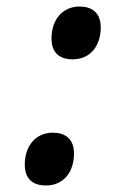

<svg xmlns="http://www.w3.org/2000/svg" viewBox="-20 -561 399 589"><path d="M203 -379C257 -379 289 -420 289 -477C289 -523 261 -541 224 -541C173 -541 138 -502 138 -443C138 -397 165 -379 203 -379ZM121 8C175 8 207 -33 207 -90C207 -136 179 -154 142 -154C91 -154 56 -115 56 -56C56 -10 83 8 121 8Z"/></svg>

Font: Noto Serif Display
Style: Bold Italic
Weight: 700
Italic angle: -12°
Designer: Monotype Design Team
Foundry: Monotype Imaging Inc.
Version: Version 2.009